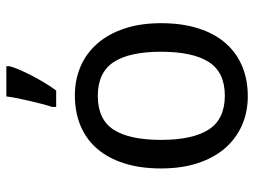

<svg xmlns="http://www.w3.org/2000/svg" viewBox="-120 -686 816 617"><g transform="rotate(-90 288.5 -378.0)"><path d="M522 -269Q522 -202.1 505.6 -150.1Q489.3 -98.1 458.7 -62.7Q428.2 -27.3 384.8 -8.8Q341.3 9.8 287.1 9.8Q236.8 9.8 194.3 -8.8Q151.9 -27.3 120.8 -62.7Q89.8 -98.1 72.5 -150.1Q55.2 -202.1 55.2 -269Q55.2 -335.4 71.5 -387Q87.9 -438.5 118.2 -473.9Q148.4 -509.3 192.1 -527.6Q235.8 -545.9 290 -545.9Q340.3 -545.9 382.8 -527.6Q425.3 -509.3 456.3 -473.9Q487.3 -438.5 504.6 -387Q522 -335.4 522 -269ZM147 -269Q147 -167 180.4 -115.5Q213.9 -64 289.1 -64Q364.3 -64 397.2 -115.5Q430.2 -167 430.2 -269Q430.2 -371.1 396.7 -421.6Q363.3 -472.2 288.1 -472.2Q212.9 -472.2 179.9 -421.6Q147 -371.1 147 -269ZM252.9 -619.1Q257.8 -633.8 262.7 -652.6Q267.6 -671.4 272.2 -691.2Q276.9 -710.9 280.8 -730.5Q284.7 -750 286.6 -766.1H383.8V-755.9Q380.9 -744.1 372.8 -725.1Q364.7 -706.1 353.8 -684.8Q342.8 -663.6 330.1 -642.6Q317.4 -621.6 305.7 -606H252.9Z"/></g></svg>

Font: WenQuanYi Micro Hei
Style: Regular
Weight: 400
Foundry: Ascender Corporation
Version: Version 0.2.0-beta